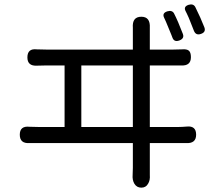

<svg xmlns="http://www.w3.org/2000/svg" viewBox="-20 -832 988 883"><path d="M630 31Q609 31 598 13Q588 -4 590 -28Q591 -44 591 -60V-174H374H157Q137 -174 116 -174Q71 -171 71 -212.5Q71 -254 116 -249Q130 -248 157 -248H277V-531H193Q164 -531 149 -530Q106 -528 106 -568Q106 -610 149 -605Q157 -605 171.5 -604.5Q186 -604 193 -604H591V-686Q591 -695 591 -704Q587 -755 630 -755Q672 -755 669 -704Q669 -695 669 -686V-604H776Q804 -604 817 -605Q839 -607 848.5 -599Q858 -591 858 -569Q858 -528 812 -531Q794 -531 776 -531H669V-248H801Q816 -248 840 -250Q882 -254 882 -212.5Q882 -171 835 -174Q818 -174 801 -174H669V-62Q669 -45 669 -27Q671 -3 661 13Q651 31 630 31ZM354 -248H591V-531H472H354ZM773 -659Q771 -663 768 -672Q759 -695 754 -706Q742 -736 735 -750Q724 -772 750 -780Q771 -786 780 -771Q799 -734 821 -676Q829 -655 805 -646Q781 -637 773 -659ZM872 -690Q860 -722 853 -738Q849 -749 839 -770Q836 -777 834 -780Q822 -802 848 -810Q869 -816 878 -800Q903 -750 920 -706Q928 -684 904 -676Q881 -668 872 -690Z"/></svg>

Font: GenSenRounded TW R
Style: Regular
Weight: 400
Version: Version 1.501;PS 1;hotconv 16.6.51;makeotf.lib2.5.65220